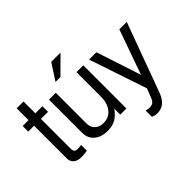

<svg xmlns="http://www.w3.org/2000/svg" viewBox="-177 -1086 1650 1650"><g transform="rotate(-45 647.5 -261.0)"><path d="M260 -524V-456H174V-97Q174 -69 183.5 -59.5Q193 -50 220 -50Q245 -50 260 -54V16Q221 23 192 23Q143 23 117 1.5Q91 -20 91 -60V-456H20V-524H91V-668H174V-524Z M757 0H682V-73Q645 -21 605 1Q565 23 507 23Q431 23 385.5 -16Q340 -55 340 -120V-524H423V-153Q423 -106 452 -78Q481 -50 531 -50Q596 -50 635 -98.5Q674 -147 674 -227V-524H757ZM583 -740H696L547 -592H487Z M1195 -524H1285L1052 110Q1011 218 917 218Q886 218 861 205V130Q888 136 905 136Q931 136 946 124.5Q961 113 972 85L1004 2L827 -524H916L1050 -116Z"/></g></svg>

Font: ColatingCofangSans
Style: Regular
Weight: 400
Foundry: GNU
Version: Version 412.227;June 27, 2022;FontCreator 11.0.0.2412 32-bit